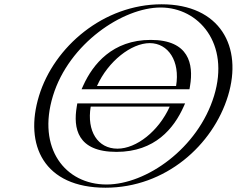

<svg xmlns="http://www.w3.org/2000/svg" viewBox="-20 -860 1104 895"><path d="M186.8 -413C260.4 -654 506.3 -840 733.3 -840C962.3 -840 1091.4 -654 1017.8 -413C944.1 -172 708.9 15 471.9 15C227.9 15 113.1 -172 186.8 -413ZM377.9 -363H796C749.1 -258.7 657.1 -167 527.6 -167C394.6 -167 360.5 -258.7 377.9 -363ZM825.7 -459H407.1C454.5 -564.9 551.1 -659 678 -659C805.7 -659 843.4 -564.9 825.7 -459ZM201.8 -413C130.4 -179.5 241.1 0 476.5 0C704.9 0 931.4 -179.7 1002.8 -413C1074 -646 949.2 -825 728.7 -825C510.2 -825 273 -645.9 201.8 -413ZM362.4 -360.9C344.2 -252.2 380.9 -152 523 -152C661.7 -152 761.2 -252.1 810.1 -360.9L817.9 -378H365.2ZM841.2 -461.1 838.3 -444H385.2L392.8 -461.1C442.3 -571.6 546.4 -674 682.6 -674C819.6 -674 859.7 -571.5 841.2 -461.1ZM201.8 -413C273 -645.9 510.2 -825 728.7 -825C949.2 -825 1074 -646 1002.8 -413C931.4 -179.7 704.9 0 476.5 0C241.1 0 130.4 -179.5 201.8 -413ZM362.4 -360.9 365.2 -378H817.9L810.1 -360.9C761.2 -252.1 661.7 -152 523 -152C380.9 -152 344.2 -252.2 362.4 -360.9ZM841.2 -461.1C859.7 -571.5 819.6 -674 682.6 -674C546.4 -674 442.3 -571.6 392.8 -461.1L385.2 -444H838.3ZM186.8 -413C113.1 -172 227.9 15 471.9 15C708.9 15 944.1 -172 1017.8 -413C1091.4 -654 962.3 -840 733.3 -840C506.3 -840 260.4 -654 186.8 -413ZM377.9 -363C360.5 -258.8 394.6 -167 527.6 -167C657 -167 749.1 -258.8 796 -363ZM825.7 -459C843.4 -564.9 805.6 -659 678 -659C551.2 -659 454.4 -564.9 407.1 -459ZM226.8 -413C301.5 -657.6 553.4 -825 728.7 -825C906 -825 1052.6 -657.7 977.8 -413C902.9 -168.2 661.8 0 476.5 0C284 0 151.9 -168.1 226.8 -413ZM337.7 -362.2C321.1 -262.9 339.4 -152 523 -152C703.3 -152 791 -262.9 835.7 -362.2L842.8 -378H340.3ZM865.9 -459.8C882.8 -560.7 861.6 -674 682.6 -674C504.5 -674 412.6 -560.8 367.4 -459.8L360.3 -444H863.2ZM161.8 -413C91.6 -183.4 185 15 471.9 15C752 15 972.6 -183.5 1042.8 -413C1112.9 -642.4 1005.5 -840 733.3 -840C463.1 -840 231.9 -642.3 161.8 -413ZM402.8 -363H771.1C719.7 -248.7 616 -167 527.6 -167C435.5 -167 383.8 -248.7 402.8 -363ZM800.8 -459H432C483.9 -575 592.5 -659 678 -659C764.3 -659 820.2 -575 800.8 -459Z"/></svg>

Font: Hussar Outliner
Style: Obl
Weight: 700
Foundry: Cannot Into Space Fonts
Version: Version 0.92